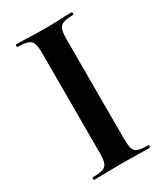

<svg xmlns="http://www.w3.org/2000/svg" viewBox="-161 -696 663 767"><g transform="rotate(-30 171.0 -312.5)"><path d="M227 -81Q227 -52 232 -37Q237 -22 252 -17Q267 -12 298 -12Q301 -12 301 -6Q301 0 298 0Q272 0 240 -1Q208 -2 170 -2Q134 -2 101 -1Q68 0 42 0Q40 0 40 -6Q40 -12 42 -12Q73 -12 88.5 -17Q104 -22 109.5 -37Q115 -52 115 -81V-544Q115 -573 109.5 -587.5Q104 -602 88.5 -607.5Q73 -613 42 -613Q40 -613 40 -619Q40 -625 42 -625Q68 -625 101 -623.5Q134 -622 170 -622Q208 -622 240.5 -623.5Q273 -625 298 -625Q301 -625 301 -619Q301 -613 298 -613Q268 -613 252.5 -607Q237 -601 232 -586Q227 -571 227 -542Z"/></g></svg>

Font: Cormorant
Style: Bold
Weight: 700
Designer: Christian Thalmann (Catharsis Fonts)
Foundry: Catharsis Fonts
Version: Version 4.000